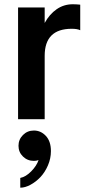

<svg xmlns="http://www.w3.org/2000/svg" viewBox="-20 -560 432 902"><path d="M356.9 -418Q343.3 -424.8 316.9 -424.8Q189.9 -424.8 189.9 -297.9V0H64.9V-524.9H189.9V-452.1Q212.4 -493.2 246.1 -516.6Q279.8 -540 321.8 -540Q337.4 -540 356.9 -538.1ZM139.2 53.2Q171.9 53.2 195.6 78.6Q219.2 104 219.2 149.9Q219.2 184.6 205.1 217.3Q190.9 250 169.4 272.5Q147.9 294.9 122.8 308.3Q97.7 321.8 75.2 321.8V275.9Q101.1 271 126.7 244.9Q152.3 218.8 161.1 191.9Q151.9 195.8 139.2 195.8Q108.9 195.8 87.9 175.3Q66.9 154.8 66.9 125Q66.9 95.2 87.9 74.2Q108.9 53.2 139.2 53.2Z"/></svg>

Font: Miedinger*
Style: Bold
Weight: 700
Version: Version 001.000